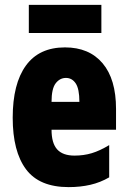

<svg xmlns="http://www.w3.org/2000/svg" viewBox="-20 -756 522 786"><path d="M246 -562Q345 -562 400 -497Q455 -432 455 -310V-225H191Q191 -170 214 -144.5Q237 -119 285 -119Q323 -119 356 -129Q389 -139 427 -162V-30Q391 -9 350 0.5Q309 10 261 10Q141 10 86.5 -63Q32 -136 32 -274Q32 -413 86 -487.5Q140 -562 246 -562ZM250 -437Q225 -437 208 -415Q191 -393 191 -339H305Q305 -392 290 -414.5Q275 -437 250 -437ZM395 -736V-621H98V-736Z"/></svg>

Font: Noto Sans Malayalam ExtraCondensed Black
Style: Regular
Weight: 900
Width: 2
Designer: Jelle Bosma - Monotype Design Team
Foundry: Monotype Imaging Inc.
Version: Version 2.104; ttfautohint (v1.8.4.7-5d5b)